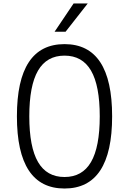

<svg xmlns="http://www.w3.org/2000/svg" viewBox="-20 -1067 740 1101"><path d="M350 14Q77 14 77 -400Q77 -814 350 -814Q623 -814 623 -400Q623 14 350 14ZM350 -52Q452 -52 502 -138Q552 -224 552 -400Q552 -576 502 -662Q452 -748 350 -748Q248 -748 198 -662Q148 -576 148 -400Q148 -224 198 -138Q248 -52 350 -52ZM293 -885 402 -1047H483L356 -885Z"/></svg>

Font: Martian Mono ExtraLight
Style: Regular
Weight: 200
Monospace: yes
Designer: Roman Shamin
Foundry: Evil Martians
Version: Version 1.000; ttfautohint (v1.8.4.7-5d5b)